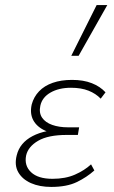

<svg xmlns="http://www.w3.org/2000/svg" viewBox="-20 -731 449 757"><path d="M182 6Q136 6 102 -9Q68 -24 52 -52Q36 -80 46 -119Q58 -168 108.5 -194.5Q159 -221 242 -221L240 -200Q194 -200 160 -215Q126 -230 111.5 -256.5Q97 -283 105 -319Q113 -349 134 -371Q155 -393 188 -404.5Q221 -416 264 -416Q309 -416 342 -403Q375 -390 396 -367L377 -342Q358 -362 329 -373.5Q300 -385 260 -385Q212 -385 179 -366Q146 -347 139 -314Q133 -286 146 -267Q159 -248 186 -238.5Q213 -229 248 -229H292L287 -199H243Q170 -199 130.5 -176Q91 -153 83 -118Q75 -78 102.5 -52Q130 -26 187 -26Q238 -26 275.5 -42.5Q313 -59 339 -83L352 -59Q322 -32 282.5 -13Q243 6 182 6ZM261 -511 361 -711H403L290 -511Z"/></svg>

Font: Ysabeau ExtraLight
Style: Italic
Weight: 250
Italic angle: -12°
Version: Version 2.000;gftools[0.9.27.dev2+g8671c4b]